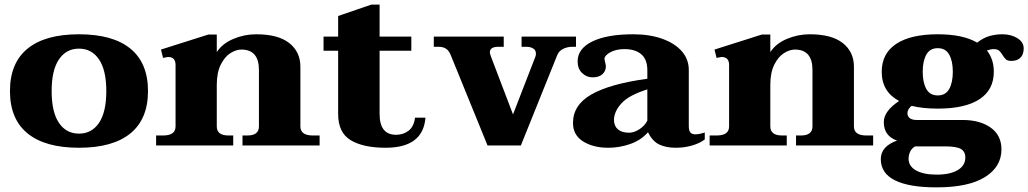

<svg xmlns="http://www.w3.org/2000/svg" viewBox="-20 -628 4440 829"><path d="M23 -235Q23 -356 99 -418Q175 -480 321 -480Q467 -480 543 -418Q619 -356 619 -235Q619 -114 543 -52Q467 10 321 10Q175 10 99 -52Q23 -114 23 -235ZM439 -235Q439 -325 407.5 -371.5Q376 -418 321 -418Q266 -418 234.5 -371.5Q203 -325 203 -235Q203 -144 234.5 -97.5Q266 -51 321 -51Q376 -51 407.5 -97.5Q439 -144 439 -235Z M1360 -43V0H1027V-43H1048Q1098 -43 1098 -82V-326Q1098 -414 1022 -414Q1000 -414 975.5 -399Q951 -384 933.5 -349.5Q916 -315 916 -262V-82Q916 -43 967 -43H987V0H654V-43H684Q738 -43 738 -82V-348Q738 -382 705 -382Q703 -382 684 -378L675 -414L880 -479H916V-403Q940 -440 987.5 -460Q1035 -480 1086 -480Q1181 -480 1229 -442Q1277 -404 1277 -340V-82Q1277 -43 1331 -43Z M1817 -120Q1807 10 1645 10Q1549 10 1494.5 -22.5Q1440 -55 1440 -136V-409H1377V-470H1440V-559L1583 -608H1619V-470H1756V-409H1619V-136Q1619 -46 1690 -46Q1721 -46 1744 -63.5Q1767 -81 1772 -120Z M1927 -388Q1919 -409 1906 -417.5Q1893 -426 1875 -426H1853V-470H2155V-426H2132Q2095 -426 2095 -402Q2095 -398 2099 -386L2195 -134L2290 -379Q2294 -387 2294 -396Q2294 -412 2281.5 -419Q2269 -426 2254 -426H2232V-470H2467V-426H2451Q2430 -426 2411.5 -417Q2393 -408 2386 -390L2229 0H2085Z M2454 -97Q2454 -175 2534 -220.5Q2614 -266 2775 -288V-325Q2775 -371 2749 -393.5Q2723 -416 2676 -416Q2652 -416 2632.5 -409.5Q2613 -403 2601.5 -393Q2590 -383 2590 -375Q2590 -370 2593 -358.5Q2596 -347 2596 -341Q2596 -322 2581.5 -308Q2567 -294 2538 -294Q2513 -294 2493.5 -312.5Q2474 -331 2474 -363Q2474 -418 2537.5 -449Q2601 -480 2714 -480Q2785 -480 2839.5 -460.5Q2894 -441 2924 -406.5Q2954 -372 2954 -326V-83Q2954 -64 2961 -56Q2968 -48 2982 -48Q2999 -48 3023 -56V-26Q3001 -9 2967.5 0.5Q2934 10 2898 10Q2856 10 2826.5 -4Q2797 -18 2778 -57Q2747 -22 2700.5 -6Q2654 10 2607 10Q2541 10 2497.5 -17.5Q2454 -45 2454 -97ZM2775 -107V-242Q2695 -217 2663 -181.5Q2631 -146 2631 -110Q2631 -84 2648 -69.5Q2665 -55 2696 -55Q2717 -55 2740 -69.5Q2763 -84 2775 -107Z M3750 -43V0H3417V-43H3438Q3488 -43 3488 -82V-326Q3488 -414 3412 -414Q3390 -414 3365.5 -399Q3341 -384 3323.5 -349.5Q3306 -315 3306 -262V-82Q3306 -43 3357 -43H3377V0H3044V-43H3074Q3128 -43 3128 -82V-348Q3128 -382 3095 -382Q3093 -382 3074 -378L3065 -414L3270 -479H3306V-403Q3330 -440 3377.5 -460Q3425 -480 3476 -480Q3571 -480 3619 -442Q3667 -404 3667 -340V-82Q3667 -43 3721 -43Z M4400 -419Q4400 -393 4386 -379Q4372 -365 4347 -365Q4331 -365 4323.5 -371.5Q4316 -378 4309 -390Q4301 -403 4293.5 -409.5Q4286 -416 4269 -416Q4259 -416 4241 -410Q4271 -373 4271 -318Q4271 -240 4209 -199.5Q4147 -159 4029 -159Q3964 -159 3916 -171Q3898 -156 3898 -139Q3898 -126 3908 -118Q3918 -110 3938 -110H4136Q4211 -110 4257.5 -77Q4304 -44 4304 17Q4304 92 4233 136.5Q4162 181 4023 181Q3905 181 3844 150.5Q3783 120 3783 59Q3783 4 3853 -21Q3796 -41 3796 -101Q3796 -148 3862 -192Q3787 -232 3787 -318Q3787 -397 3849.5 -438.5Q3912 -480 4029 -480Q4138 -480 4199 -444Q4226 -465 4252.5 -472.5Q4279 -480 4308 -480Q4346 -480 4373 -463Q4400 -446 4400 -419ZM4094 -318Q4094 -364 4078.5 -392Q4063 -420 4029 -420Q3995 -420 3979.5 -392Q3964 -364 3964 -318Q3964 -272 3979.5 -244Q3995 -216 4029 -216Q4063 -216 4078.5 -244Q4094 -272 4094 -318ZM3903 57Q3903 90 3935.5 108Q3968 126 4025 126Q4082 126 4115 106.5Q4148 87 4148 52Q4148 26 4128.5 15Q4109 4 4061 4H3931Q3916 13 3909.5 27.5Q3903 42 3903 57Z"/></svg>

Font: Taviraj Bold
Style: Regular
Weight: 700
Designer: Katatrad Team
Foundry: CadsonDemak
Version: Version 1.030